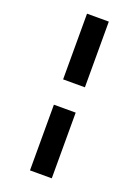

<svg xmlns="http://www.w3.org/2000/svg" viewBox="-179 -834 814 1126"><g transform="rotate(20 228.0 -271.0)"><path d="M160 -760H296V-350H160ZM160 -192H296V218H160Z"/></g></svg>

Font: Noto Sans Display Black
Style: Regular
Weight: 900
Designer: Monotype Design Team
Foundry: Monotype Imaging Inc.
Version: Version 2.003